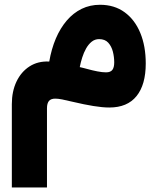

<svg xmlns="http://www.w3.org/2000/svg" viewBox="-20 -456 687 824"><path d="M405.3 -288.1Q430.7 -288.1 444.6 -272.7Q458.5 -257.3 464.4 -234.4Q470.2 -211.4 470.2 -188.5Q470.2 -166.5 462.2 -156Q454.1 -145.5 435.1 -145.5Q418.9 -145.5 397.7 -149.7Q376.5 -153.8 353.5 -160.2Q346.7 -162.1 337.9 -164.3Q329.1 -166.5 322.3 -168Q326.2 -188 332.8 -209Q339.4 -230 349.4 -247.8Q359.4 -265.6 373.3 -276.9Q387.2 -288.1 405.3 -288.1ZM409.2 -435.5Q366.2 -435.5 330.3 -418Q294.4 -400.4 266.6 -367.9Q238.8 -335.4 219.7 -290.8Q200.7 -246.1 191.4 -191.9Q143.1 -194.3 106.9 -171.1Q70.8 -147.9 50.8 -106Q30.8 -64 30.8 -8.8V348.6H181.6V8.3Q181.6 -12.2 189.9 -22.5Q198.2 -32.7 217.3 -32.7Q229 -32.7 246.6 -29.3Q264.2 -25.9 292.5 -19Q341.8 -7.3 380.9 -1Q419.9 5.4 449.2 5.4Q526.4 5.4 565.9 -43.5Q605.5 -92.3 605.5 -183.6Q605.5 -258.3 582 -314.9Q558.6 -371.6 514.6 -403.6Q470.7 -435.5 409.2 -435.5Z"/></svg>

Font: Estedad-FD-VF Thin
Style: Regular
Weight: 100
Designer: Amin Abedi
Version: Version 5.0